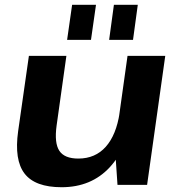

<svg xmlns="http://www.w3.org/2000/svg" viewBox="-20 -774 745 804"><path d="M217 -248Q207 -175 228.5 -142.5Q250 -110 308 -110Q379 -110 423 -159.5Q467 -209 481 -302L549 -382L539 -313Q517 -157 439.5 -73.5Q362 10 238 10Q127 10 83 -47Q39 -104 56 -225L101 -540H258ZM596 0H472L461 -162L514 -540H672ZM382 -754 361 -607H261L282 -754ZM557 -754 537 -607H437L457 -754Z"/></svg>

Font: Pathway Extreme 8pt Thin 12pt
Style: Bold Italic
Weight: 700
Italic angle: -8°
Version: Version 1.001;gftools[0.9.26]